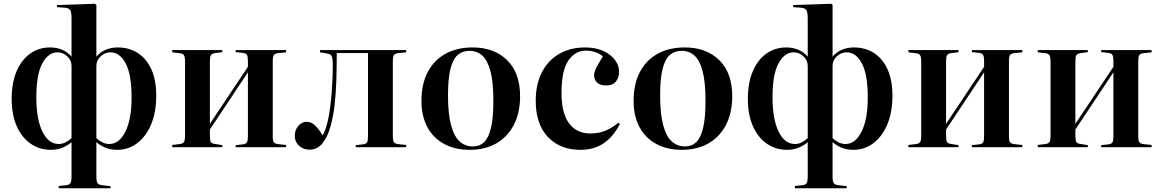

<svg xmlns="http://www.w3.org/2000/svg" viewBox="-20 -782 6177 1020"><path d="M292 218V206L331 202Q349 200 354.5 190.5Q360 181 360 153V-27Q343 -11 314.5 1.5Q286 14 250 14Q190 14 143 -18.5Q96 -51 69 -111.5Q42 -172 42 -257Q42 -342 68 -403Q94 -464 140 -497Q186 -530 246 -530Q279 -530 308.5 -518.5Q338 -507 360 -481V-682Q360 -715 353.5 -727Q347 -739 325 -741L282 -744L283 -755L485 -762L492 -756V-481Q514 -507 543.5 -518.5Q573 -530 606 -530Q665 -530 711 -501Q757 -472 783.5 -415Q810 -358 810 -273Q810 -186 783 -121.5Q756 -57 709 -21.5Q662 14 603 14Q566 14 537.5 1.5Q509 -11 492 -27V156Q492 181 498 190.5Q504 200 524 202L567 207V218ZM292 -17Q312 -17 329.5 -26.5Q347 -36 360 -48V-432Q360 -462 337 -483Q314 -504 285 -504Q237 -504 205 -445.5Q173 -387 173 -266Q173 -148 205.5 -82.5Q238 -17 292 -17ZM561 -17Q613 -17 646 -82.5Q679 -148 679 -263Q679 -387 647.5 -445.5Q616 -504 567 -504Q538 -504 515 -483Q492 -462 492 -432V-48Q505 -36 522.5 -26.5Q540 -17 561 -17Z M895 0V-12L937 -17Q952 -19 957.5 -28Q963 -37 963 -63V-453Q963 -479 957.5 -488Q952 -497 937 -499L895 -504V-516H1161V-505L1118 -499Q1104 -496 1099.5 -487.5Q1095 -479 1095 -455V-124L1297 -427V-458Q1297 -481 1292 -490Q1287 -499 1270 -501L1232 -505V-516H1500V-504L1460 -500Q1441 -498 1435 -490Q1429 -482 1429 -458V-58Q1429 -34 1435 -26Q1441 -18 1460 -16L1500 -12V0H1232V-11L1270 -15Q1287 -17 1292 -26Q1297 -35 1297 -58V-398L1095 -94V-61Q1095 -37 1099.5 -28.5Q1104 -20 1118 -18L1161 -11V0Z M1624 13Q1591 13 1568.5 -8Q1546 -29 1546 -59Q1546 -92 1565 -113.5Q1584 -135 1609 -135Q1635 -135 1656 -113.5Q1677 -92 1694 -63Q1702 -76 1707.5 -91.5Q1713 -107 1717 -122Q1728 -163 1735 -219.5Q1742 -276 1745 -334.5Q1748 -393 1748 -440Q1748 -470 1743 -482Q1738 -494 1722 -497L1680 -504V-516H2138V-504L2098 -500Q2079 -498 2073 -490Q2067 -482 2067 -458V-58Q2067 -34 2073 -26Q2079 -18 2098 -16L2138 -12V0H1870V-11L1907 -15Q1925 -17 1930 -26Q1935 -35 1935 -58V-500H1769Q1769 -435 1767 -361.5Q1765 -288 1757 -219Q1750 -161 1735 -107.5Q1720 -54 1693 -20.5Q1666 13 1624 13Z M2475 14Q2398 14 2340 -17Q2282 -48 2250.5 -106.5Q2219 -165 2219 -246Q2219 -336 2252.5 -399.5Q2286 -463 2347 -496.5Q2408 -530 2491 -530Q2605 -530 2674 -462.5Q2743 -395 2743 -271Q2743 -183 2710 -119Q2677 -55 2617 -20.5Q2557 14 2475 14ZM2492 -4Q2528 -4 2552 -27Q2576 -50 2588.5 -103.5Q2601 -157 2601 -248Q2601 -346 2585.5 -404Q2570 -462 2542 -487Q2514 -512 2474 -512Q2437 -512 2411.5 -490Q2386 -468 2373 -416Q2360 -364 2360 -276Q2360 -176 2376.5 -116Q2393 -56 2422.5 -30Q2452 -4 2492 -4Z M3063 14Q2956 14 2891 -54Q2826 -122 2826 -247Q2826 -333 2858 -396.5Q2890 -460 2949.5 -495Q3009 -530 3089 -530Q3144 -530 3184.5 -511.5Q3225 -493 3247 -463.5Q3269 -434 3269 -401Q3269 -371 3252.5 -349.5Q3236 -328 3200 -328Q3169 -328 3152.5 -343Q3136 -358 3136 -382Q3136 -398 3147 -420.5Q3158 -443 3183 -483Q3145 -513 3092 -513Q3036 -513 2999.5 -460.5Q2963 -408 2963 -287Q2963 -181 3003 -127Q3043 -73 3115 -73Q3164 -73 3199.5 -89Q3235 -105 3265 -130L3273 -123Q3238 -55 3186.5 -20.5Q3135 14 3063 14Z M3602 14Q3525 14 3467 -17Q3409 -48 3377.5 -106.5Q3346 -165 3346 -246Q3346 -336 3379.5 -399.5Q3413 -463 3474 -496.5Q3535 -530 3618 -530Q3732 -530 3801 -462.5Q3870 -395 3870 -271Q3870 -183 3837 -119Q3804 -55 3744 -20.5Q3684 14 3602 14ZM3619 -4Q3655 -4 3679 -27Q3703 -50 3715.5 -103.5Q3728 -157 3728 -248Q3728 -346 3712.5 -404Q3697 -462 3669 -487Q3641 -512 3601 -512Q3564 -512 3538.5 -490Q3513 -468 3500 -416Q3487 -364 3487 -276Q3487 -176 3503.5 -116Q3520 -56 3549.5 -30Q3579 -4 3619 -4Z M4203 218V206L4242 202Q4260 200 4265.5 190.5Q4271 181 4271 153V-27Q4254 -11 4225.5 1.5Q4197 14 4161 14Q4101 14 4054 -18.5Q4007 -51 3980 -111.5Q3953 -172 3953 -257Q3953 -342 3979 -403Q4005 -464 4051 -497Q4097 -530 4157 -530Q4190 -530 4219.5 -518.5Q4249 -507 4271 -481V-682Q4271 -715 4264.5 -727Q4258 -739 4236 -741L4193 -744L4194 -755L4396 -762L4403 -756V-481Q4425 -507 4454.5 -518.5Q4484 -530 4517 -530Q4576 -530 4622 -501Q4668 -472 4694.5 -415Q4721 -358 4721 -273Q4721 -186 4694 -121.5Q4667 -57 4620 -21.5Q4573 14 4514 14Q4477 14 4448.5 1.5Q4420 -11 4403 -27V156Q4403 181 4409 190.5Q4415 200 4435 202L4478 207V218ZM4203 -17Q4223 -17 4240.5 -26.5Q4258 -36 4271 -48V-432Q4271 -462 4248 -483Q4225 -504 4196 -504Q4148 -504 4116 -445.5Q4084 -387 4084 -266Q4084 -148 4116.5 -82.5Q4149 -17 4203 -17ZM4472 -17Q4524 -17 4557 -82.5Q4590 -148 4590 -263Q4590 -387 4558.5 -445.5Q4527 -504 4478 -504Q4449 -504 4426 -483Q4403 -462 4403 -432V-48Q4416 -36 4433.5 -26.5Q4451 -17 4472 -17Z M4806 0V-12L4848 -17Q4863 -19 4868.5 -28Q4874 -37 4874 -63V-453Q4874 -479 4868.5 -488Q4863 -497 4848 -499L4806 -504V-516H5072V-505L5029 -499Q5015 -496 5010.5 -487.5Q5006 -479 5006 -455V-124L5208 -427V-458Q5208 -481 5203 -490Q5198 -499 5181 -501L5143 -505V-516H5411V-504L5371 -500Q5352 -498 5346 -490Q5340 -482 5340 -458V-58Q5340 -34 5346 -26Q5352 -18 5371 -16L5411 -12V0H5143V-11L5181 -15Q5198 -17 5203 -26Q5208 -35 5208 -58V-398L5006 -94V-61Q5006 -37 5010.5 -28.5Q5015 -20 5029 -18L5072 -11V0Z M5493 0V-12L5535 -17Q5550 -19 5555.5 -28Q5561 -37 5561 -63V-453Q5561 -479 5555.5 -488Q5550 -497 5535 -499L5493 -504V-516H5759V-505L5716 -499Q5702 -496 5697.5 -487.5Q5693 -479 5693 -455V-124L5895 -427V-458Q5895 -481 5890 -490Q5885 -499 5868 -501L5830 -505V-516H6098V-504L6058 -500Q6039 -498 6033 -490Q6027 -482 6027 -458V-58Q6027 -34 6033 -26Q6039 -18 6058 -16L6098 -12V0H5830V-11L5868 -15Q5885 -17 5890 -26Q5895 -35 5895 -58V-398L5693 -94V-61Q5693 -37 5697.5 -28.5Q5702 -20 5716 -18L5759 -11V0Z"/></svg>

Font: Literata 72pt SemiBold
Style: Regular
Weight: 600
Designer: Latin by Veronika Burian and Jose Scaglione. Greek by Irene Vlachou. Cyrillic by Vera Evstafieva.
Foundry: TypeTogether
Version: Version 3.002